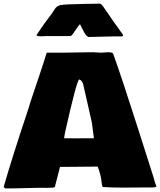

<svg xmlns="http://www.w3.org/2000/svg" viewBox="-39 -1028 887 1065"><path d="M828.6 5.4Q828.1 11.7 801.8 11.7H756.8L726.6 12.2H696.8L649.4 12.7Q578.6 12.7 531.7 9.3Q530.3 8.8 528.3 3.4L525.9 -6.8Q521.5 -57.1 502.9 -104L293.9 -102.1Q292 -93.8 281.2 -52.7Q270.5 -11.7 265.1 9.3Q260.3 14.2 218.8 14.2L206.5 13.7H178.2L51.3 16.6H36.6L22.9 17.1H-11.2Q-14.6 13.7 -18.6 8.3Q30.3 -160.6 113.8 -410.6L125 -445.3H124.5L137.7 -485.8Q144 -505.4 174.1 -594.2Q204.1 -683.1 211.7 -709Q219.2 -734.9 220.7 -735.8H301.8L475.1 -738.3L522 -735.8L560.5 -738.3Q589.8 -738.3 589.8 -726.6Q638.7 -590.3 720.2 -334.5Q801.8 -78.6 812 -46.9L818.8 -22.5Q822.3 -9.3 828.6 5.4ZM345.2 -261.2 365.2 -260.7 481.9 -261.2Q474.6 -319.3 470.7 -346.7L452.1 -430.2Q422.9 -559.6 421.9 -562Q420.9 -564.5 420.2 -566.7Q419.4 -568.8 418.9 -569.6Q418.5 -570.3 417.7 -572.3Q417 -574.2 416.3 -575Q415.5 -575.7 414.6 -577.1Q411.1 -583 400.4 -587.4Q387.2 -584.5 321.8 -293.5L316.4 -261.2ZM594.7 -826.2 450.7 -822.8Q435.5 -831.5 423.3 -857.4Q420.4 -863.3 419.4 -864.7L404.8 -894Q397 -886.7 385.7 -869.6Q374.5 -852.5 365.7 -840.3Q356.9 -828.1 351.6 -828.1H215.8L191.9 -826.7Q164.1 -826.7 164.1 -832.5Q164.1 -833.5 164.6 -835.4Q197.8 -886.7 252.9 -959L263.7 -976.1Q275.9 -996.1 298.8 -1000.2Q321.8 -1004.4 430.2 -1006.3L516.6 -1007.8Q525.4 -1003.4 533.7 -991.2Q542 -979 544.4 -975.8Q546.9 -972.7 551 -966.3Q555.2 -960 557.1 -957.5V-958L587.4 -913.1Q593.3 -904.3 610.4 -881.3L620.1 -867.7Q622.6 -863.8 627.4 -856.9L635.7 -846.2Q643.6 -835.9 643.6 -830.8Q643.6 -825.7 630.4 -825.7L625 -826.2Z"/></svg>

Font: Bowlby One
Style: Regular
Weight: 400
Designer: vernon adams
Foundry: vernon adams
Version: Version 1.001